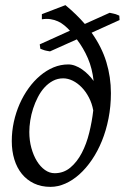

<svg xmlns="http://www.w3.org/2000/svg" viewBox="-20 -708 486 748"><path d="M192.9 -33.2Q228 -33.2 254.2 -55.2Q280.3 -77.1 298.6 -112.1Q316.9 -147 327.6 -190.7Q338.4 -234.4 343.3 -277.8Q338.4 -305.2 326.4 -328.1Q314.5 -351.1 298.3 -367.7Q282.2 -384.3 263.4 -393.6Q244.6 -402.8 226.1 -402.8Q204.6 -402.8 186.3 -393.1Q168 -383.3 153.3 -367.2Q138.7 -351.1 127.7 -329.8Q116.7 -308.6 109.1 -285.4Q101.6 -262.2 97.9 -238.5Q94.2 -214.8 94.2 -193.8Q94.2 -160.6 102.3 -131.3Q110.4 -102.1 123.8 -80.3Q137.2 -58.6 155 -45.9Q172.9 -33.2 192.9 -33.2ZM412.1 -345.2Q412.1 -293.9 402.8 -246.8Q393.6 -199.7 377 -158.9Q360.4 -118.2 337.9 -85.2Q315.4 -52.2 289.3 -28.8Q263.2 -5.4 234.4 7.3Q205.6 20 176.8 20Q140.6 20 112.5 6.6Q84.5 -6.8 65.2 -30.5Q45.9 -54.2 35.9 -86.9Q25.9 -119.6 25.9 -158.2Q25.9 -196.3 33.9 -233.2Q42 -270 56.6 -303.2Q71.3 -336.4 91.6 -364.5Q111.8 -392.6 136.5 -413.3Q161.1 -434.1 188.7 -445.6Q216.3 -457 246.1 -457Q259.3 -457 272.9 -451.9Q286.6 -446.8 299.3 -438Q312 -429.2 323.7 -417.5Q335.4 -405.8 344.7 -392.6Q339.4 -441.4 322.5 -480.7Q305.7 -520 279.3 -554.7L174.8 -507.8Q167 -509.3 162.6 -510Q158.2 -510.7 154.8 -511.7Q151.4 -512.7 147.5 -514.2Q143.6 -515.6 137.2 -518.1L134.8 -535.2L252.4 -588.4Q242.2 -599.6 230.7 -609.1Q219.2 -618.7 205.8 -624.8Q192.4 -630.9 177 -633.3Q161.6 -635.7 143.1 -632.8V-652.8L234.9 -688Q256.8 -669.9 275.6 -651.6Q294.4 -633.3 310.5 -614.7L407.2 -658.2Q417 -656.2 422.1 -655Q427.2 -653.8 430.7 -652.8Q434.1 -651.9 436.8 -650.4Q439.5 -648.9 444.8 -647L445.8 -629.9L336.9 -580.6Q376.5 -524.9 394.3 -466.3Q412.1 -407.7 412.1 -345.2Z"/></svg>

Font: Akkhara
Style: Italic
Weight: 400
Italic angle: -7°
Designer: J. Victor Gaultney
Version: Version 1.00 June 13, 2006, initial release